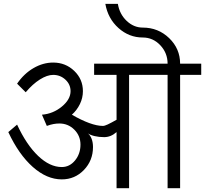

<svg xmlns="http://www.w3.org/2000/svg" viewBox="-20 -983 1071 1003"><path d="M725.6 -787.1Q654.3 -787.1 599.1 -836.4Q543.9 -885.7 530.3 -962.9H595.7Q604.5 -909.2 641.6 -874Q678.7 -838.9 725.6 -838.9Q806.6 -838.9 863.8 -783.7Q920.9 -728.5 920.9 -650.4H1031.2V-591.8H920.9V0H855.5V-591.8H654.3V0H588.9V-293Q573.2 -279.3 557.1 -272.9Q541 -266.6 524.4 -266.6Q497.1 -266.6 474.6 -272Q452.1 -277.3 439.5 -286.1Q452.1 -275.4 459 -256.8Q465.8 -238.3 465.8 -214.8Q465.8 -144.5 418.5 -95.2Q371.1 -45.9 302.7 -45.9Q224.6 -45.9 151.4 -110.8Q78.1 -175.8 23.4 -293L69.3 -332Q118.2 -226.6 179.2 -168.5Q240.2 -110.4 302.7 -110.4Q343.8 -110.4 372.1 -145Q400.4 -179.7 400.4 -227.5Q400.4 -273.4 368.2 -305.7Q335.9 -337.9 290 -337.9Q275.4 -337.9 259.3 -335Q243.2 -332 224.6 -325.2L199.2 -383.8Q257.8 -388.7 303.2 -426.3Q348.6 -463.9 348.6 -506.8Q348.6 -542 321.8 -566.9Q294.9 -591.8 257.8 -591.8Q226.6 -591.8 188.5 -567.9Q150.4 -543.9 114.3 -501L69.3 -545.9Q105.5 -598.6 155.3 -627.4Q205.1 -656.2 257.8 -656.2Q322.3 -656.2 367.7 -612.8Q413.1 -569.3 413.1 -506.8Q413.1 -471.7 397.5 -439.5Q381.8 -407.2 355.5 -383.8Q404.3 -355.5 445.8 -340.3Q487.3 -325.2 517.6 -325.2Q526.4 -325.2 543 -333Q559.6 -340.8 588.9 -357.4V-591.8H471.7V-650.4H855.5Q855.5 -706.1 817.4 -746.6Q779.3 -787.1 725.6 -787.1Z"/></svg>

Font: Lohit Marathi
Style: Regular
Weight: 400
Version: 2.94.2